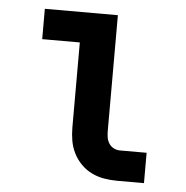

<svg xmlns="http://www.w3.org/2000/svg" viewBox="-43 -562 587 605"><g transform="rotate(5 250.0 -260.0)"><path d="M349 0Q328 0 307.5 -3.5Q287 -7 268.5 -16Q250 -25 235 -40Q220 -55 210.5 -74Q201 -93 197.5 -113.5Q194 -134 194 -155V-424H75V-520H306V-155Q306 -144 307.5 -134Q309 -124 314.5 -115Q320 -106 329.5 -101Q339 -96 349 -96H434V0Z"/></g></svg>

Font: Iosevka Curly
Style: Bold
Weight: 700
Monospace: yes
Designer: Belleve Invis
Foundry: Belleve Invis
Version: Version 22.1.2; ttfautohint (v1.8.4)